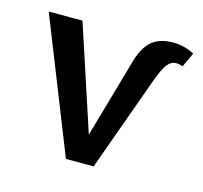

<svg xmlns="http://www.w3.org/2000/svg" viewBox="-71 -503 615 582"><g transform="rotate(15 236.0 -212.5)"><path d="M405 -425Q441 -425 472 -408L451 -363Q439 -367 430 -367Q414 -367 402 -351.5Q390 -336 374 -291L269 0H182L16 -418H122L230 -89L298 -327Q312 -381 337 -403Q362 -425 405 -425Z"/></g></svg>

Font: EauTest Semibold
Style: Regular
Weight: 600
Designer: Christian Thalmann (Catharsis Fonts)
Version: Version 0.001;PS 000.001;hotconv 1.0.88;makeotf.lib2.5.64775